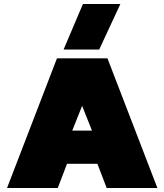

<svg xmlns="http://www.w3.org/2000/svg" viewBox="-20 -934 817 954"><path d="M296 -688 392 -914H578L473 -688ZM15 0 263 -644H514L762 0H510L464 -120H313L267 0ZM339 -285H437L388 -408Z"/></svg>

Font: Boz Display
Style: Regular
Weight: 900
Version: Version 2.000; ttfautohint (v1.8.3)